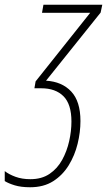

<svg xmlns="http://www.w3.org/2000/svg" viewBox="-98 -549 451 809"><path d="M29 240Q-9 240 -35.5 232Q-62 224 -78 214V172Q-60 186 -32.5 196Q-5 206 30 206Q78 206 111 183.5Q144 161 164 124.5Q184 88 193.5 45.5Q203 3 203 -37Q203 -110 169.5 -143.5Q136 -177 76 -177H47L52 -206L282 -495H79L85 -529H333L326 -496L96 -209Q163 -205 202 -163.5Q241 -122 241 -39Q241 8 229 57Q217 106 191.5 147.5Q166 189 126 214.5Q86 240 29 240Z"/></svg>

Font: Noto Sans Condensed ExtraLight
Style: Italic
Weight: 200
Width: 3
Italic angle: -12°
Designer: Monotype Design Team
Foundry: Monotype Imaging Inc.
Version: Version 2.013; ttfautohint (v1.8.4.7-5d5b)